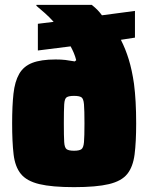

<svg xmlns="http://www.w3.org/2000/svg" viewBox="-20 -763 611 791"><path d="M285 8Q194 8 142 -4.5Q90 -17 66 -46.5Q42 -76 36 -127Q30 -178 30 -255Q30 -327 35.5 -377Q41 -427 59 -458.5Q77 -490 113 -504Q149 -518 209 -518Q232 -518 249 -516Q266 -514 288 -510L294 -515Q290 -531 284 -545Q278 -559 271 -572L136 -555V-665L201 -673Q184 -692 165.5 -708.5Q147 -725 130 -739V-743H358Q373 -731 382.5 -721Q392 -711 400 -700L536 -718V-608L478 -599Q497 -562 510.5 -518Q524 -474 532 -418Q541 -349 541 -255Q541 -178 534.5 -127Q528 -76 504.5 -46.5Q481 -17 429 -4.5Q377 8 285 8ZM285 -142Q306 -142 315 -148Q324 -154 326 -177.5Q328 -201 328 -255Q328 -309 326 -333Q324 -357 315 -362.5Q306 -368 285 -368Q264 -368 255 -362.5Q246 -357 244.5 -333Q243 -309 243 -255Q243 -201 244.5 -177.5Q246 -154 255 -148Q264 -142 285 -142Z"/></svg>

Font: Saira Black
Style: Regular
Weight: 900
Designer: Hector Gatti with collaboration of the Omnibus-Type team
Foundry: Omnibus-Type
Version: Version 1.100; ttfautohint (v1.8.3)